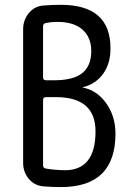

<svg xmlns="http://www.w3.org/2000/svg" viewBox="-20 -760 540 790"><path d="M157.2 -348.6V-79.1Q157.2 -68.4 168.9 -66.4Q202.1 -60.5 247.1 -59.6Q373 -59.6 373 -219.7Q373 -359.4 211.9 -360.4H168Q157.2 -359.4 157.2 -348.6ZM157.2 -651.4V-441.4Q157.2 -430.7 168 -429.7H202.1Q282.2 -429.7 318.8 -459.5Q355.5 -489.3 355.5 -549.8Q355.5 -606.4 319.3 -638.2Q283.2 -669.9 216.8 -669.9Q190.4 -669.9 168 -665Q157.2 -663.1 157.2 -651.4ZM75.2 -89.8V-639.6Q75.2 -677.7 98.6 -706.1Q122.1 -734.4 158.2 -737.3Q194.3 -740.2 230.5 -740.2Q435.5 -740.2 434.6 -559.6Q434.6 -499 404.8 -457Q375 -415 322.3 -401.4Q320.3 -401.4 320.3 -400.4Q320.3 -399.4 322.3 -399.4Q379.9 -387.7 417.5 -334.5Q455.1 -281.2 455.1 -210Q455.1 9.8 230.5 9.8Q194.3 9.8 158.2 6.8Q122.1 3.9 98.6 -23.9Q75.2 -51.8 75.2 -89.8Z"/></svg>

Font: Rounded-X Mgen+ 1m regular
Style: Regular
Weight: 400
Designer: [Source Han Sans]
Ryoko NISHIZUKA  (kana & ideographs); Paul D. Hunt (Latin, Greek & Cyrillic); Wenlong ZHANG  (bopomofo
Version: Version 1.059.20150602